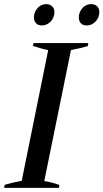

<svg xmlns="http://www.w3.org/2000/svg" viewBox="-21 -908 500 928"><path d="M143 -824Q143 -832 144 -836Q149 -859 165 -873.5Q181 -888 202 -888Q220 -888 231 -877.5Q242 -867 242 -850Q242 -823 224 -804Q206 -785 180 -785Q163 -785 153 -796Q143 -807 143 -824ZM360 -823Q360 -832 361 -836Q366 -859 382 -873.5Q398 -888 420 -888Q438 -888 448.5 -877.5Q459 -867 459 -850Q459 -823 441 -804Q423 -785 398 -785Q380 -785 370 -795.5Q360 -806 360 -823ZM2 -15Q41 -26 84 -34L212 -666Q183 -671 138 -686L141 -700H406L403 -685Q373 -676 322 -666L193 -33Q230 -27 266 -14L264 0H-1Z"/></svg>

Font: Trirong Medium
Style: Italic
Weight: 500
Italic angle: -12°
Designer: Katatrad Team
Foundry: CadsonDemak
Version: Version 1.001